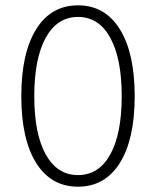

<svg xmlns="http://www.w3.org/2000/svg" viewBox="-20 -703 594 731"><path d="M277 7.8Q174.3 7.8 117.7 -82.6Q61.1 -173 61.1 -336.8Q61.1 -500.7 117.7 -591.7Q174.3 -682.7 277 -682.7Q379.7 -682.7 436.3 -591.7Q492.8 -500.7 492.8 -336.8Q492.8 -173 436.3 -82.6Q379.7 7.8 277 7.8ZM277 -36.4Q356.3 -36.4 399.9 -115.1Q443.4 -193.8 443.4 -336.8Q443.4 -479.8 399.9 -559.2Q356.3 -638.5 277 -638.5Q197.7 -638.5 154.1 -559.2Q110.5 -479.8 110.5 -336.8Q110.5 -193.8 154.1 -115.1Q197.7 -36.4 277 -36.4Z"/></svg>

Font: Lohit Assamese
Style: Regular
Weight: 400
Version: Version 2.91.5